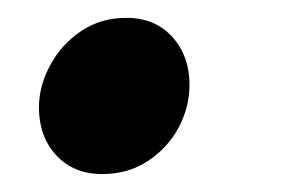

<svg xmlns="http://www.w3.org/2000/svg" viewBox="-20 -507 331 215"><path d="M94.5 -312.1Q62.5 -312.1 43.1 -333Q23.6 -354 23.6 -386.6Q23.6 -410.8 36.2 -434Q48.8 -457.3 70.7 -472.1Q92.6 -487 121.7 -487Q153.8 -487 173 -465.6Q192.2 -444.2 192.2 -412.1Q192.2 -387.1 180.1 -364.3Q168 -341.6 145.8 -326.8Q123.6 -312.1 94.5 -312.1Z"/></svg>

Font: Source Sans 3
Style: Italic
Weight: 200
Italic angle: -11°
Designer: Paul D. Hunt
Foundry: Adobe
Version: Version 3.046;hotconv 1.0.118;makeotfexe 2.5.65603